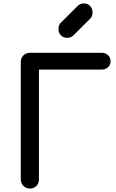

<svg xmlns="http://www.w3.org/2000/svg" viewBox="-20 -1085 666 1105"><path d="M152.3 0Q129.9 0 115.2 -14.6Q99.6 -30.3 99.6 -51.8Q99.6 -277.3 99.6 -728.5Q99.6 -752 115.2 -766.6Q129.9 -781.2 152.3 -781.2Q290 -781.2 565.4 -781.2Q587.9 -781.2 601.6 -767.6Q616.2 -753.9 616.2 -732.4Q616.2 -710.9 601.6 -698.2Q587.9 -684.6 565.4 -684.6Q444.3 -684.6 204.1 -684.6Q204.1 -526.4 204.1 -51.8Q204.1 -30.3 189.5 -14.6Q173.8 0 152.3 0ZM367.2 -867.2Q344.7 -867.2 330.1 -881.8Q316.4 -896.5 316.4 -918Q316.4 -939.5 328.1 -952.1Q360.4 -984.4 425.8 -1049.8Q441.4 -1065.4 461.9 -1065.4Q485.4 -1065.4 499 -1049.8Q512.7 -1035.2 512.7 -1012.7Q512.7 -1002.9 509.8 -994.1Q506.8 -985.4 499 -977.5Q466.8 -945.3 402.3 -880.9Q387.7 -867.2 367.2 -867.2Z"/></svg>

Font: Abed
Style: Bold
Weight: 700
Designer: Johan Aakerlund
Version: Version 3.105